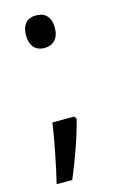

<svg xmlns="http://www.w3.org/2000/svg" viewBox="-108 -598 484 774"><g transform="rotate(-15 134.0 -210.5)"><path d="M65 -482C65 -434 91 -414 124 -414C158 -414 185 -434 185 -482C185 -532 158 -550 124 -550C91 -550 65 -532 65 -482ZM168 -116H77C67 -46 47 54 29 129H94C124 58 158 -35 175 -105Z"/></g></svg>

Font: Noto Sans Thai
Style: Regular
Weight: 400
Designer: Monotype Design Team
Foundry: Monotype Imaging Inc.
Version: Version 1.901